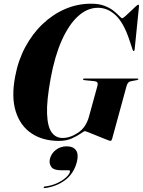

<svg xmlns="http://www.w3.org/2000/svg" viewBox="-20 -732 752 1011"><path d="M459.5 -712.5Q502 -712.5 531.2 -701Q560.5 -689.5 579.2 -674.2Q598 -659 608.5 -647.5Q619 -636 624 -636Q627.5 -636 639.8 -646.8Q652 -657.5 666.8 -671.8Q681.5 -686 693.2 -696.8Q705 -707.5 708 -707.5Q712.5 -707.5 712 -699L689 -472Q688.5 -463.5 684 -463.5Q680.5 -463.5 678 -471L661.5 -521Q631.5 -611.5 589.5 -651.2Q547.5 -691 496 -691Q439.5 -691 390.8 -646.5Q342 -602 305 -518.8Q268 -435.5 247 -320.5Q225 -201.5 227.8 -132.8Q230.5 -64 252.2 -34.8Q274 -5.5 309 -5.5Q350 -5.5 391.5 -33.5Q433 -61.5 448.5 -118L493.5 -281.5Q499 -302 478 -304.5L424 -310Q417.5 -310.5 417.5 -315Q417.5 -318.5 424 -318.5H703Q708.5 -318.5 708.5 -315.5Q708.5 -312 702 -310.5L668.5 -304Q653 -301 647 -281L571 -3Q567.5 10 561 10Q558.5 10 538.8 2.2Q519 -5.5 494 -15.8Q469 -26 449.5 -33.8Q430 -41.5 427.5 -41.5Q422.5 -41.5 404.8 -28.8Q387 -16 358 -3Q329 10 290 10Q205 10 145.8 -29.8Q86.5 -69.5 62.8 -145.5Q39 -221.5 60 -330Q75.5 -414 113 -484Q150.5 -554 204.2 -605.2Q258 -656.5 323 -684.5Q388 -712.5 459.5 -712.5ZM301 164.5Q262 164.5 249.5 146Q237 127.5 243 104Q250.5 75 274.8 56.8Q299 38.5 331 38.5Q366 38.5 380.5 59.8Q395 81 384.5 121.5Q369 181 324.2 215.5Q279.5 250 216 258.5Q209.5 259.5 210 255Q210.5 250.5 215.5 250Q251 246 279.8 232.8Q308.5 219.5 326.8 203Q345 186.5 348 173.5Q350.5 164.5 341.5 164.5Z"/></svg>

Font: Fraunces 144pt S000
Style: Bold Italic
Weight: 700
Italic angle: -16°
Version: Version 1.000; ttfautohint (v1.8.3)